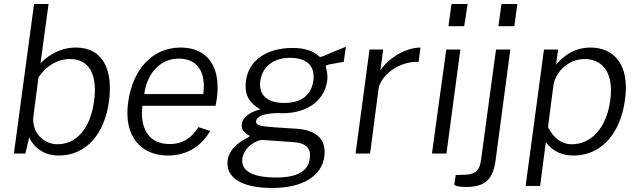

<svg xmlns="http://www.w3.org/2000/svg" viewBox="-20 -762 3170 953"><path d="M271 10C406 10 499 -94 521 -260C541 -409 495 -526 357 -526C263 -526 200 -469 181 -447L221 -742H149L49 0H106L125 -81C136 -53 178 10 271 10ZM265 -46C195 -46 135 -107 146 -187L171 -378C208 -434 265 -469 327 -469C422 -469 465 -393 447 -261C427 -111 350 -46 265 -46Z M687 -237H1050L1056 -271C1078 -428 1012 -526 877 -526C737 -526 638 -419 616 -253C593 -87 678 10 814 10C900 10 976 -30 1023 -112L965 -131C932 -79 889 -47 821 -47C714 -47 673 -133 687 -237ZM696 -295C707 -382 763 -471 868 -471C966 -471 1003 -396 989 -295Z M1331 171C1483 171 1577 112 1590 14C1600 -63 1559 -116 1452 -123C1406 -126 1369 -128 1344 -130C1272 -135 1249 -140 1251 -161C1254 -180 1280 -199 1358 -201C1365 -201 1375 -200 1381 -200C1519 -200 1592 -274 1604 -361C1608 -391 1601 -413 1599 -423C1595 -435 1596 -438 1618 -443C1640 -447 1654 -449 1686 -455L1697 -530C1659 -515 1615 -497 1586 -484C1578 -481 1569 -477 1564 -482C1534 -509 1496 -524 1432 -524C1306 -524 1214 -464 1201 -361C1192 -298 1212 -254 1272 -219C1216 -205 1185 -178 1180 -147C1177 -122 1189 -104 1214 -91C1221 -88 1220 -84 1212 -80C1152 -51 1117 -14 1110 32C1098 117 1175 171 1331 171ZM1390 -251C1306 -251 1263 -291 1272 -360C1282 -431 1337 -475 1420 -475C1505 -475 1546 -432 1535 -360C1525 -290 1476 -251 1390 -251ZM1351 119C1235 119 1174 87 1183 24C1191 -30 1252 -70 1287 -67L1432 -57C1502 -53 1524 -24 1518 23C1510 89 1454 119 1351 119Z M1745 0H1817L1859 -321C1868 -387 1962 -460 2058 -455L2067 -526C1997 -526 1911 -477 1868 -413L1882 -516H1814Z M2301 -742H2221L2206 -632H2284ZM2265 -516H2195L2124 0H2196Z M2548 -742H2469L2454 -632H2533ZM2440 33 2513 -516H2442L2368 29C2362 82 2342 102 2294 105L2242 107L2235 155C2235 155 2241 166 2295 166C2392 166 2428 123 2440 33Z M2589 161H2661L2689 -56C2728 -6 2775 10 2828 10C2959 10 3059 -93 3082 -266C3107 -440 3028 -526 2911 -526C2816 -526 2762 -466 2740 -441L2750 -516H2680ZM2819 -46C2766 -46 2728 -77 2700 -131L2727 -339C2737 -404 2800 -469 2882 -469C2963 -469 3029 -410 3009 -264C2990 -123 2912 -46 2819 -46Z"/></svg>

Font: United Sans Light
Style: Italic
Weight: 300
Italic angle: -8°
Designer: Pablo Impallari, Rodrigo Fuenzalida (Modified by Dan O. Williams)
Version: Version 1.000;PS 001.000;hotconv 1.0.88;makeotf.lib2.5.64775